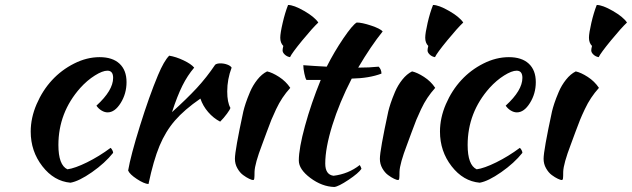

<svg xmlns="http://www.w3.org/2000/svg" viewBox="-20 -703 2531 769"><path d="M103 -175.8Q103 -231 126.7 -285.9Q150.4 -340.8 188.2 -381.8Q226.1 -422.9 276.9 -448.5Q327.6 -474.1 378.9 -474.1Q430.7 -474.1 458.7 -448Q486.8 -421.9 486.8 -374Q486.8 -328.1 463.4 -290.5Q439.9 -252.9 411.1 -252.9Q398.9 -252.9 386.7 -260.3Q374.5 -267.6 366.2 -279.8Q433.1 -340.8 433.1 -391.1Q433.1 -419.9 410.2 -419.9Q390.6 -419.9 359.9 -400.6Q329.1 -381.3 301.8 -351.1Q213.9 -252.4 213.9 -122.1Q213.9 -42 250 -24.9Q279.8 -28.8 328.4 -52.7Q377 -76.7 422.9 -110.8Q426.8 -107.9 429.9 -101.6Q433.1 -95.2 433.1 -90.8Q400.4 -49.8 348.4 -13.4Q296.4 22.9 262.2 28.8Q196.3 22.9 149.7 -37.1Q103 -97.2 103 -175.8Z M493.2 -20Q503.4 -79.6 540.5 -198.7Q577.6 -317.9 612.8 -401.9Q636.7 -459 657.7 -480Q685.1 -475.6 715.3 -461.2Q745.6 -446.8 757.8 -432.1Q731 -400.9 710.4 -359.6Q689.9 -318.4 668.9 -253.9Q728 -307.1 768.1 -350.3Q808.1 -393.6 841.8 -443.8Q848.6 -449.2 862.8 -449.2Q877.4 -449.2 890.4 -444.3Q903.3 -439.5 907.7 -432.1Q890.1 -385.7 890.1 -336.9Q890.1 -293 902.8 -271Q901.9 -265.1 889.2 -247.8Q876.5 -230.5 861.8 -215.8Q835 -229.5 813.7 -254.2Q792.5 -278.8 782.7 -308.1Q718.3 -263.7 680.7 -220.2Q643.1 -176.8 618.9 -118.7Q594.7 -60.5 574.7 34.2Q556.6 32.7 528.1 13.9Q499.5 -4.9 493.2 -20Z M920.9 -66.9Q920.9 -100.6 954.6 -256.8Q958 -271 964.1 -289.6Q970.2 -308.1 981.4 -334.7Q992.7 -361.3 1010.7 -384Q1028.8 -406.7 1049.8 -417Q1070.3 -412.6 1097.7 -395Q1125 -377.4 1142.6 -351.1Q1125 -331.5 1111.3 -311Q1097.7 -290.5 1085.9 -265.6Q1074.2 -240.7 1067.1 -223.6Q1060.1 -206.5 1048.1 -173.6Q1036.1 -140.6 1029.8 -124Q1000.5 -47.4 999.5 -15.1Q999.5 4.9 998.5 11.5Q997.6 18.1 993.7 18.1Q988.8 18.1 977.8 12.9Q966.8 7.8 953.6 -2Q940.4 -11.7 930.7 -29.1Q920.9 -46.4 920.9 -66.9ZM1111.8 -501Q1111.8 -507.3 1114.7 -519Q1102.5 -531.2 1102.5 -551.8Q1102.5 -569.8 1112.1 -611.1Q1121.6 -652.3 1133.8 -683.1Q1156.7 -683.1 1198.2 -659.2Q1239.7 -635.3 1254.9 -612.8Q1231.9 -591.3 1190.4 -540.8Q1148.9 -490.2 1141.6 -474.1Q1129.4 -476.1 1120.6 -484.4Q1111.8 -492.7 1111.8 -501Z M1264.6 -382.8H1207.5Q1203.1 -388.7 1199 -408.4Q1194.8 -428.2 1194.8 -441.9Q1209 -440.9 1241.2 -438.7Q1273.4 -436.5 1288.6 -436Q1318.4 -495.1 1355.2 -549.3Q1392.1 -603.5 1408.7 -612.8Q1429.7 -612.8 1466.3 -600.6Q1502.9 -588.4 1512.7 -577.1Q1465.8 -519 1414.6 -432.1Q1459.5 -432.1 1496.6 -436Q1507.8 -424.8 1507.8 -408.2Q1459 -389.6 1388.7 -388.2Q1339.4 -292.5 1311 -201.2Q1282.7 -109.9 1282.7 -47.9Q1282.7 -3.4 1315.9 1Q1375.5 -6.3 1420.9 -42Q1426.3 -33.2 1427.7 -26.9Q1416.5 -9.8 1376 17.3Q1335.4 44.4 1318.8 45.9Q1269.5 44.4 1223.1 9.8Q1176.8 -24.9 1176.8 -60.1Q1176.8 -108.4 1201.7 -199.2Q1226.6 -290 1264.6 -382.8Z M1501.5 -66.9Q1501.5 -100.6 1535.2 -256.8Q1538.6 -271 1544.7 -289.6Q1550.8 -308.1 1562 -334.7Q1573.2 -361.3 1591.3 -384Q1609.4 -406.7 1630.4 -417Q1650.9 -412.6 1678.2 -395Q1705.6 -377.4 1723.1 -351.1Q1705.6 -331.5 1691.9 -311Q1678.2 -290.5 1666.5 -265.6Q1654.8 -240.7 1647.7 -223.6Q1640.6 -206.5 1628.7 -173.6Q1616.7 -140.6 1610.4 -124Q1581.1 -47.4 1580.1 -15.1Q1580.1 4.9 1579.1 11.5Q1578.1 18.1 1574.2 18.1Q1569.3 18.1 1558.3 12.9Q1547.4 7.8 1534.2 -2Q1521 -11.7 1511.2 -29.1Q1501.5 -46.4 1501.5 -66.9ZM1692.4 -501Q1692.4 -507.3 1695.3 -519Q1683.1 -531.2 1683.1 -551.8Q1683.1 -569.8 1692.6 -611.1Q1702.1 -652.3 1714.4 -683.1Q1737.3 -683.1 1778.8 -659.2Q1820.3 -635.3 1835.4 -612.8Q1812.5 -591.3 1771 -540.8Q1729.5 -490.2 1722.2 -474.1Q1710 -476.1 1701.2 -484.4Q1692.4 -492.7 1692.4 -501Z M1742.2 -175.8Q1742.2 -231 1765.9 -285.9Q1789.6 -340.8 1827.4 -381.8Q1865.2 -422.9 1916 -448.5Q1966.8 -474.1 2018.1 -474.1Q2069.8 -474.1 2097.9 -448Q2126 -421.9 2126 -374Q2126 -328.1 2102.5 -290.5Q2079.1 -252.9 2050.3 -252.9Q2038.1 -252.9 2025.9 -260.3Q2013.7 -267.6 2005.4 -279.8Q2072.3 -340.8 2072.3 -391.1Q2072.3 -419.9 2049.3 -419.9Q2029.8 -419.9 1999 -400.6Q1968.3 -381.3 1940.9 -351.1Q1853 -252.4 1853 -122.1Q1853 -42 1889.2 -24.9Q1918.9 -28.8 1967.5 -52.7Q2016.1 -76.7 2062 -110.8Q2065.9 -107.9 2069.1 -101.6Q2072.3 -95.2 2072.3 -90.8Q2039.6 -49.8 1987.5 -13.4Q1935.5 22.9 1901.4 28.8Q1835.4 22.9 1788.8 -37.1Q1742.2 -97.2 1742.2 -175.8Z M2157.2 -66.9Q2157.2 -100.6 2190.9 -256.8Q2194.3 -271 2200.4 -289.6Q2206.5 -308.1 2217.8 -334.7Q2229 -361.3 2247.1 -384Q2265.1 -406.7 2286.1 -417Q2306.6 -412.6 2334 -395Q2361.3 -377.4 2378.9 -351.1Q2361.3 -331.5 2347.7 -311Q2334 -290.5 2322.3 -265.6Q2310.5 -240.7 2303.5 -223.6Q2296.4 -206.5 2284.4 -173.6Q2272.5 -140.6 2266.1 -124Q2236.8 -47.4 2235.8 -15.1Q2235.8 4.9 2234.9 11.5Q2233.9 18.1 2230 18.1Q2225.1 18.1 2214.1 12.9Q2203.1 7.8 2189.9 -2Q2176.8 -11.7 2167 -29.1Q2157.2 -46.4 2157.2 -66.9ZM2348.1 -501Q2348.1 -507.3 2351.1 -519Q2338.9 -531.2 2338.9 -551.8Q2338.9 -569.8 2348.4 -611.1Q2357.9 -652.3 2370.1 -683.1Q2393.1 -683.1 2434.6 -659.2Q2476.1 -635.3 2491.2 -612.8Q2468.3 -591.3 2426.8 -540.8Q2385.3 -490.2 2377.9 -474.1Q2365.7 -476.1 2356.9 -484.4Q2348.1 -492.7 2348.1 -501Z"/></svg>

Font: Kaushan Script
Style: Regular
Weight: 400
Designer: Pablo Impallari
Foundry: Pablo Impallari
Version: Version 1.002